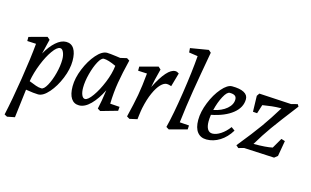

<svg xmlns="http://www.w3.org/2000/svg" viewBox="-116 -1107 2784 1720"><g transform="rotate(15 1275.5 -247.0)"><path d="M122 -422 40 -426V-464L206 -509L230 -488L224 -464Q207 -399 197 -352Q237 -424 285 -466.5Q333 -509 380 -509Q428 -509 453 -470Q478 -431 478 -358Q478 -282 442.5 -195Q407 -108 355 -48.5Q303 11 257 11Q220 11 142 -2L110 262L40 276L14 262Q46 118 78.5 -88Q111 -294 122 -422ZM271 -49Q295 -49 322 -97.5Q349 -146 367.5 -216.5Q386 -287 386 -346Q386 -386 373.5 -413.5Q361 -441 342 -441Q313 -441 274 -386.5Q235 -332 201.5 -248.5Q168 -165 154 -84Q190 -69 219 -59Q248 -49 271 -49Z M537 -140Q537 -216 572.5 -303Q608 -390 660 -449.5Q712 -509 759 -509Q781 -509 848 -500L883 -495L943 -509L968 -493Q937 -367 921.5 -275Q906 -183 903 -76L991 -70L988 -33L833 11L807 -5Q823 -73 838 -183Q795 -96 742 -42.5Q689 11 636 11Q588 11 562.5 -28Q537 -67 537 -140ZM673 -58Q700 -58 741 -115.5Q782 -173 816.5 -257Q851 -341 859 -415Q784 -450 744 -450Q721 -450 694.5 -401Q668 -352 649.5 -281Q631 -210 631 -152Q631 -110 642.5 -84Q654 -58 673 -58Z M1151 -422 1068 -426V-464L1236 -509L1259 -488Q1228 -371 1219 -315Q1316 -509 1392 -509Q1408 -509 1426 -496L1390 -369Q1365 -378 1348 -378Q1321 -378 1291.5 -347.5Q1262 -317 1235 -257Q1208 -197 1190 -112Q1185 -89 1179 -40Q1177 -18 1175 -5L1104 11L1078 -5Q1109 -131 1124.5 -216.5Q1140 -302 1151 -422Z M1549 -690 1467 -702 1464 -742 1632 -770 1655 -750Q1614 -523 1590 -376.5Q1566 -230 1548 -76L1635 -70L1633 -33L1469 11L1443 -5Q1475 -130 1506.5 -337Q1538 -544 1549 -690Z M1702 -140Q1702 -215 1737 -302.5Q1772 -390 1823.5 -449.5Q1875 -509 1918 -509Q1990 -509 2028.5 -488.5Q2067 -468 2067 -429Q2067 -352 1996 -295Q1925 -238 1800 -213Q1795 -176 1795 -151Q1795 -104 1810.5 -79Q1826 -54 1855 -54Q1890 -54 1931.5 -81Q1973 -108 2008 -155L2041 -131Q2000 -63 1941 -26Q1882 11 1818 11Q1763 11 1732.5 -27.5Q1702 -66 1702 -140ZM1976 -402Q1976 -425 1961 -436Q1946 -447 1913 -447Q1887 -447 1857 -391Q1827 -335 1809 -260Q1885 -276 1930.5 -315Q1976 -354 1976 -402Z M2396 -433Q2341 -432 2307.5 -428Q2274 -424 2222 -416L2196 -334L2157 -337L2153 -484L2170 -509L2468 -492L2527 -507L2539 -487Q2408 -317 2350 -236Q2292 -155 2236 -60Q2353 -60 2411 -73L2466 -168L2501 -157L2476 -13L2446 11L2165 -3L2114 11L2091 -9Q2209 -155 2269.5 -240Q2330 -325 2396 -433Z"/></g></svg>

Font: Andada Pro Medium
Style: Italic
Weight: 500
Italic angle: -7°
Designer: Carolina Giovagnoli
Foundry: Huerta Tipografica
Version: Version 3.005; ttfautohint (v1.8.4)